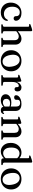

<svg xmlns="http://www.w3.org/2000/svg" viewBox="1874 -2652 789 4576"><g transform="rotate(90 2268.0 -363.5)"><path d="M474.5 -350.5Q474.5 -326.5 458.8 -310.5Q443 -294.5 417.5 -294.5Q392 -294.5 378.2 -309Q364.5 -323.5 364.5 -347V-362Q364.5 -397 340 -419Q315.5 -441 272.5 -441Q214.5 -441 177 -393Q139.5 -345 139.5 -264.5Q139.5 -166.5 188.2 -114.5Q237 -62.5 312.5 -62.5Q360 -62.5 395 -84.2Q430 -106 444.5 -142Q456 -157 465.5 -157Q472 -157 475 -151Q478 -145 478 -137.5Q474.5 -96.5 448.5 -62.5Q422.5 -28.5 379 -8.5Q335.5 11.5 280 11.5Q209 11.5 155.5 -18Q102 -47.5 72 -101Q42 -154.5 42 -226.5Q42 -298 72.2 -355.8Q102.5 -413.5 157.8 -447.2Q213 -481 287.5 -481Q345.5 -481 387.2 -462.8Q429 -444.5 451.8 -414.8Q474.5 -385 474.5 -350.5Z M723 -711V-394Q778 -442 820.2 -461.5Q862.5 -481 902 -481Q965.5 -481 1004.2 -441Q1043 -401 1043 -333V-71.5Q1043 -45 1065 -39.5L1086 -34.5Q1103 -29 1103 -17Q1103 0 1080.5 0H901Q877.5 0 877.5 -17.5Q877.5 -29.5 893.5 -34.5L916.5 -40Q937 -45 937 -71.5V-316.5Q937 -366.5 912.2 -391.5Q887.5 -416.5 846.5 -416.5Q821.5 -416.5 792.2 -403.5Q763 -390.5 730 -362.5L723 -356.5V-70Q723 -56 728 -49.2Q733 -42.5 743 -40L765 -34.5Q781 -29.5 781 -17.5Q781 0 757.5 0H578.5Q556 0 556 -17Q556 -29 573.5 -34.5L597 -40Q617 -45 617 -69.5V-639.5Q617 -660.5 600.5 -662.5L567 -664Q550.5 -666.5 550.5 -678.5Q550.5 -690 570.5 -697.5L653 -726.5Q683 -737.5 697 -737.5Q723 -737.5 723 -711Z M1429.5 -480.5Q1503 -480.5 1559.2 -449Q1615.5 -417.5 1647.2 -362Q1679 -306.5 1679 -234Q1679 -163 1647 -107.5Q1615 -52 1558 -20.2Q1501 11.5 1426 11.5Q1352.5 11.5 1296.2 -20Q1240 -51.5 1208.2 -107.2Q1176.5 -163 1176.5 -235Q1176.5 -306 1208.5 -361.5Q1240.5 -417 1297.5 -448.8Q1354.5 -480.5 1429.5 -480.5ZM1465 -32Q1527.5 -41 1554.8 -99.2Q1582 -157.5 1565.5 -254.5Q1549 -352 1501.8 -399Q1454.5 -446 1390.5 -437Q1328 -428 1300.8 -369.8Q1273.5 -311.5 1290 -214.5Q1306.5 -117 1353.8 -69.8Q1401 -22.5 1465 -32Z M1927 -450.5 1931 -367.5Q1950 -423 1986 -452Q2022 -481 2062.5 -481Q2108 -481 2133.2 -456Q2158.5 -431 2158.5 -386.5Q2158.5 -352 2143.8 -334.2Q2129 -316.5 2105.5 -316.5Q2056 -316.5 2056 -366.5V-383.5Q2055.5 -417 2021.5 -417Q1989 -417 1961 -378.5Q1933 -340 1933 -261.5V-70Q1933 -45.5 1958.5 -42L2003.5 -35.5Q2024.5 -32.5 2024.5 -17Q2024.5 0 2001 0H1788.5Q1766 0 1766 -17Q1766 -29 1783.5 -34.5L1807 -40Q1827 -45 1827 -69.5V-378Q1827 -399 1810.5 -401L1777 -402.5Q1760.5 -405 1760.5 -417Q1760.5 -429 1780.5 -436L1861.5 -465Q1881.5 -472 1891.2 -474.5Q1901 -477 1906.5 -477Q1924.5 -477 1927 -450.5Z M2226 -104Q2226 -163.5 2279 -201.5Q2332 -239.5 2426.5 -239.5Q2453 -239.5 2476 -235.8Q2499 -232 2518 -225.5V-360.5Q2518 -403.5 2496.2 -426.5Q2474.5 -449.5 2434.5 -449.5Q2396.5 -449.5 2377.5 -433.8Q2358.5 -418 2358.5 -396.5V-357Q2358.5 -333 2342.5 -320Q2326.5 -307 2299 -307Q2274.5 -307 2261.5 -319.5Q2248.5 -332 2248.5 -353.5Q2248.5 -384.5 2272.8 -413.5Q2297 -442.5 2343 -461.5Q2389 -480.5 2454.5 -480.5Q2540 -480.5 2581.5 -443.8Q2623 -407 2623 -345.5V-75Q2623 -44 2646.5 -44Q2659 -44 2664.2 -49.8Q2669.5 -55.5 2673.5 -61Q2679.5 -68.5 2685.5 -68.5Q2696 -68.5 2696 -54.5Q2696 -33 2674 -10.8Q2652 11.5 2609.5 11.5Q2573.5 11.5 2551.2 -4.2Q2529 -20 2525.5 -50.5Q2495.5 -20.5 2454.5 -4.5Q2413.5 11.5 2369.5 11.5Q2306 11.5 2266 -19.8Q2226 -51 2226 -104ZM2335.5 -121.5Q2335.5 -81 2358.2 -59.8Q2381 -38.5 2416.5 -38.5Q2474.5 -38.5 2518 -79.5V-194.5Q2500.5 -201 2481.5 -205.2Q2462.5 -209.5 2441 -209.5Q2391.5 -209.5 2363.5 -186Q2335.5 -162.5 2335.5 -121.5Z M2931.5 -450.5V-394Q2986.5 -442 3028.8 -461.5Q3071 -481 3110.5 -481Q3174 -481 3212.8 -441Q3251.5 -401 3251.5 -333V-71.5Q3251.5 -45 3273.5 -39.5L3294.5 -34.5Q3311.5 -29 3311.5 -17Q3311.5 0 3289 0H3109.5Q3086 0 3086 -17.5Q3086 -29.5 3102 -34.5L3125 -40Q3145.5 -45 3145.5 -71.5V-316.5Q3145.5 -366.5 3120.8 -391.5Q3096 -416.5 3055 -416.5Q3030 -416.5 3000.8 -403.5Q2971.5 -390.5 2938.5 -362.5L2931.5 -356.5V-70Q2931.5 -56 2936.5 -49.2Q2941.5 -42.5 2951.5 -40L2973.5 -34.5Q2989.5 -29.5 2989.5 -17.5Q2989.5 0 2966 0H2787Q2764.5 0 2764.5 -17Q2764.5 -29 2782 -34.5L2805.5 -40Q2825.5 -45 2825.5 -69.5V-379Q2825.5 -400 2809 -401.5L2775.5 -403Q2759 -405.5 2759 -417.5Q2759 -429.5 2779 -437L2861.5 -466Q2891.5 -477 2905.5 -477Q2931.5 -477 2931.5 -450.5Z M3385 -224Q3385 -303 3416.2 -360.5Q3447.5 -418 3500.2 -449.5Q3553 -481 3618 -481Q3695 -481 3750 -432.5V-639.5Q3750 -660.5 3733.5 -662.5L3699.5 -664Q3683.5 -666.5 3683.5 -678.5Q3683.5 -690 3703.5 -697.5L3785.5 -726.5Q3816 -737.5 3830 -737.5Q3855.5 -737.5 3855.5 -711V-70Q3855.5 -45 3876 -40L3898 -35Q3916 -29.5 3916 -17Q3916 0 3893 0H3803.5Q3780 0 3766.5 -13.2Q3753 -26.5 3753 -51V-63.5Q3718.5 -27.5 3677.5 -8Q3636.5 11.5 3590 11.5Q3531 11.5 3484.5 -18.8Q3438 -49 3411.5 -102Q3385 -155 3385 -224ZM3496 -236Q3496 -141 3534.5 -92.8Q3573 -44.5 3631.5 -44.5Q3698 -44.5 3750 -104.5V-378.5Q3701.5 -434.5 3635.5 -434.5Q3576 -434.5 3536 -385.2Q3496 -336 3496 -236Z M4245.5 -480.5Q4319 -480.5 4375.2 -449Q4431.5 -417.5 4463.2 -362Q4495 -306.5 4495 -234Q4495 -163 4463 -107.5Q4431 -52 4374 -20.2Q4317 11.5 4242 11.5Q4168.5 11.5 4112.2 -20Q4056 -51.5 4024.2 -107.2Q3992.5 -163 3992.5 -235Q3992.5 -306 4024.5 -361.5Q4056.5 -417 4113.5 -448.8Q4170.5 -480.5 4245.5 -480.5ZM4281 -32Q4343.5 -41 4370.8 -99.2Q4398 -157.5 4381.5 -254.5Q4365 -352 4317.8 -399Q4270.5 -446 4206.5 -437Q4144 -428 4116.8 -369.8Q4089.5 -311.5 4106 -214.5Q4122.5 -117 4169.8 -69.8Q4217 -22.5 4281 -32Z"/></g></svg>

Font: Fraunces 9pt S000
Style: Regular
Weight: 400
Version: Version 1.000; ttfautohint (v1.8.3)